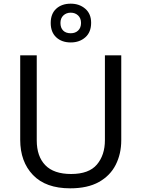

<svg xmlns="http://www.w3.org/2000/svg" viewBox="-20 -1015 771 1045"><path d="M640 -252Q640 -178 610 -118.5Q580 -59 518.5 -24.5Q457 10 362 10Q229 10 159.5 -62.5Q90 -135 90 -254V-714H180V-251Q180 -164 226.5 -116Q273 -68 367 -68Q464 -68 507.5 -119.5Q551 -171 551 -252V-714H640ZM365 -784Q316 -784 286 -812Q256 -840 256 -890Q256 -940 286 -967.5Q316 -995 365 -995Q412 -995 444 -967.5Q476 -940 476 -891Q476 -840 444.5 -812Q413 -784 365 -784ZM365 -834Q390 -834 405.5 -849Q421 -864 421 -890Q421 -916 405 -931Q389 -946 365 -946Q341 -946 325 -931Q309 -916 309 -890Q309 -864 323.5 -849Q338 -834 365 -834Z"/></svg>

Font: Noto Sans Hebrew Droid SemiBold
Style: Regular
Weight: 600
Designer: Monotype Design Team
Foundry: Monotype Imaging Inc.
Version: Version 1.100; ttfautohint (v1.8.4.7-5d5b)